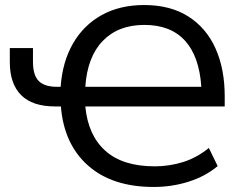

<svg xmlns="http://www.w3.org/2000/svg" viewBox="-20 -734 972 763"><path d="M591 9Q426 9 330 -76Q234 -161 222 -311H199Q109 -311 64 -356Q19 -401 19 -487V-543H111V-489Q111 -435 134 -412Q157 -389 207 -389H221Q228 -488 270 -561Q312 -634 384 -674Q456 -714 553 -714Q657 -714 728.5 -668.5Q800 -623 836.5 -541.5Q873 -460 873 -351V-311H319Q330 -196 399 -134.5Q468 -73 595 -73Q653 -73 707.5 -90Q762 -107 810 -146L845 -74Q796 -33 729.5 -12Q663 9 591 9ZM554 -635Q450 -635 388.5 -571.5Q327 -508 319 -389H780Q772 -510 715 -572.5Q658 -635 554 -635Z"/></svg>

Font: Nunito Sans Medium
Style: Regular
Weight: 500
Designer: Vernon Adams
Foundry: Vernon Adams
Version: Version 3.101; ttfautohint (v1.8.4.7-5d5b);gftools[0.9.27]